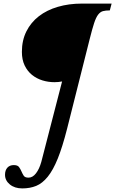

<svg xmlns="http://www.w3.org/2000/svg" viewBox="-20 -790 642 1070"><path d="M354 -73Q328 29 302 93.5Q276 158 246 195Q216 232 181.5 246Q147 260 104 260Q62 260 35 238Q8 216 8 184Q8 159 21 144.5Q34 130 57 130Q78 130 86 141Q94 152 99.5 165Q105 178 112 189Q119 200 139 200Q162 200 180.5 176Q199 152 210 113L326 -336Q306 -332 283 -332Q249 -332 216.5 -342Q184 -352 158.5 -372.5Q133 -393 117.5 -425Q102 -457 102 -501Q102 -565 127 -615Q152 -665 196.5 -699.5Q241 -734 302.5 -752Q364 -770 436 -770H602L592 -732Q569 -732 554 -728Q539 -724 527 -708.5Q515 -693 504.5 -661Q494 -629 480 -573Z"/></svg>

Font: SVN-Libre Baskerville
Style: Italic
Weight: 400
Italic angle: -14°
Designer: Pablo Impallari, Rodrigo Fuenzalida
Foundry: Pablo Impallari, Rodrigo Fuenzalida
Version: Version 1.000; ttfautohint (v1.8.4)